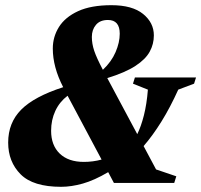

<svg xmlns="http://www.w3.org/2000/svg" viewBox="-20 -705 776 740"><path d="M419 0 397 -41.5Q343.5 -10 299.2 2.5Q255 15 215.5 15Q107.5 15 59.5 -33.2Q11.5 -81.5 11.5 -155.5Q11.5 -232 61.8 -282.5Q112 -333 223.5 -369Q183.5 -446.5 183.5 -518Q183.5 -563 207.2 -601Q231 -639 281 -662Q331 -685 409.5 -685Q490 -685 531.5 -651.2Q573 -617.5 573 -568.5Q573 -535 557 -505.8Q541 -476.5 502 -451Q463 -425.5 393.5 -404L509 -188Q523.5 -217 534.5 -260Q545.5 -303 550 -359.5L492.5 -382.5L500 -406.5H735.5L728 -382.5L667 -359.5Q636 -291 602.5 -237Q569 -183 533.5 -142L581.5 -52L659.5 -25.5L651.5 0ZM334 -562.5Q334 -536.5 343.2 -509Q352.5 -481.5 376.5 -436Q409.5 -467 425.5 -504.2Q441.5 -541.5 441.5 -575Q441.5 -628 396 -628Q365.5 -628 349.8 -609.2Q334 -590.5 334 -562.5ZM177 -201Q177 -145 210.2 -113Q243.5 -81 303 -81Q338.5 -81 371.5 -90L240.5 -336Q209.5 -312.5 193.2 -277.5Q177 -242.5 177 -201Z"/></svg>

Font: Newsreader Text ExtraBold
Style: Italic
Weight: 800
Italic angle: -17°
Designer: Hugues Gentile
Foundry: Production Type
Version: Version 1.001